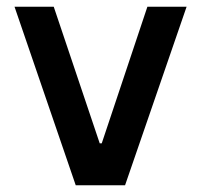

<svg xmlns="http://www.w3.org/2000/svg" viewBox="-20 -548 595 568"><path d="M23 -528H139L275 -124H281L416 -528H532L350 0H204Z"/></svg>

Font: Lopes Sans SemiBold
Style: Regular
Weight: 600
Designer: Gabriel Lam, Diego Maldonado
Foundry: TypeRant, Foresti Design
Version: Version 4.000